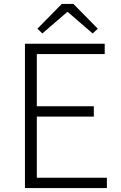

<svg xmlns="http://www.w3.org/2000/svg" viewBox="-20 -950 613 970"><path d="M106 0H520V-52H166V-361H454V-413H166V-677H509V-729H106ZM194 -781 319 -889H323L448 -781L474 -805L351 -930H292L169 -805Z"/></svg>

Font: Noto Sans KR Light
Style: Regular
Weight: 300
Designer: Ryoko NISHIZUKA 西塚涼子 (kana, bopomofo & ideographs); Paul D. Hunt (Latin, Greek & Cyrillic); Sandoll Communications 산돌커뮤니
Foundry: Adobe
Version: Version 2.004;hotconv 1.0.118;makeotfexe 2.5.65603